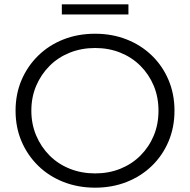

<svg xmlns="http://www.w3.org/2000/svg" viewBox="-20 -862 879 888"><path d="M125 -350Q125 -288 147.5 -235Q170 -182 209.5 -142.5Q249 -103 303 -81.5Q357 -60 420 -60Q483 -60 536.5 -81.5Q590 -103 629.5 -142.5Q669 -182 691 -234.5Q713 -287 713 -350Q713 -413 691 -465.5Q669 -518 629.5 -557.5Q590 -597 536.5 -618.5Q483 -640 420 -640Q357 -640 303 -618.5Q249 -597 209.5 -557.5Q170 -518 147.5 -465.5Q125 -413 125 -350ZM420 -706Q499 -706 566 -679.5Q633 -653 682.5 -605Q732 -557 759.5 -492Q787 -427 787 -350Q787 -273 759.5 -208Q732 -143 682.5 -95Q633 -47 566 -20.5Q499 6 420 6Q341 6 273.5 -20.5Q206 -47 156.5 -95.5Q107 -144 79.5 -208.5Q52 -273 52 -350Q52 -427 79.5 -491.5Q107 -556 156.5 -604.5Q206 -653 273 -679.5Q340 -706 420 -706ZM266 -795V-842H574V-795Z"/></svg>

Font: Modern
Style: Small
Weight: 400
Designer: Julieta Ulanovsky
Foundry: Julieta Ulanovsky
Version: Version 8.000